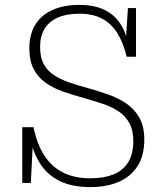

<svg xmlns="http://www.w3.org/2000/svg" viewBox="-20 -748 672 785"><path d="M349 -19Q404 -19 443 -34.5Q482 -50 503.5 -83.5Q525 -117 525 -171Q525 -216 508.5 -245.5Q492 -275 463.5 -293.5Q435 -312 398.5 -324Q362 -336 324 -347Q280 -359 239.5 -373Q199 -387 167.5 -409Q136 -431 118 -465Q100 -499 100 -551Q100 -607 124 -646.5Q148 -686 194 -707Q240 -728 305 -728Q366 -728 408.5 -707Q451 -686 475.5 -645.5Q500 -605 507 -546L494 -573L503 -715H536V-516H498Q484 -574 459.5 -613Q435 -652 397 -672Q359 -692 305 -692Q252 -692 216 -676Q180 -660 162 -630Q144 -600 144 -556Q144 -514 158.5 -486.5Q173 -459 199.5 -441.5Q226 -424 261.5 -411.5Q297 -399 339 -388Q382 -376 423 -361.5Q464 -347 497 -324.5Q530 -302 550 -266.5Q570 -231 570 -178Q570 -112 542.5 -69Q515 -26 465.5 -4.5Q416 17 349 17Q276 17 225 -7.5Q174 -32 143.5 -80Q113 -128 101 -196L115 -176L106 0H71V-228H117Q131 -159 161 -112.5Q191 -66 238 -42.5Q285 -19 349 -19Z"/></svg>

Font: Roboto Serif 20pt Thin
Style: Regular
Weight: 250
Version: Version 1.008